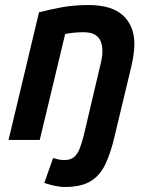

<svg xmlns="http://www.w3.org/2000/svg" viewBox="-20 -556 600 763"><path d="M238 187Q218 187 196 182Q174 177 156 171L191 72Q204 76 213.5 78Q223 80 237 80Q261 80 275 67.5Q289 55 297 33.5Q305 12 312 -14L372 -269Q377 -289 382 -311Q387 -333 387 -354Q387 -374 380.5 -391Q374 -408 357.5 -418Q341 -428 311 -428Q292 -428 273.5 -426Q255 -424 239 -421L138 0H14L135 -507Q176 -518 225 -527Q274 -536 331 -536Q424 -536 469 -494.5Q514 -453 514 -381Q514 -361 510.5 -337Q507 -313 501 -288L435 -13Q420 52 398.5 97Q377 142 339.5 164.5Q302 187 238 187Z"/></svg>

Font: Ubuntu Sans Mono SemiBold
Style: Italic
Weight: 600
Italic angle: -13.5°
Monospace: yes
Designer: Dalton Maag Ltd
Foundry: Dalton Maag Ltd
Version: Version 1.006